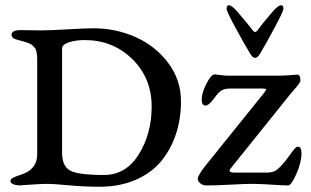

<svg xmlns="http://www.w3.org/2000/svg" viewBox="-20 -706 1188 733"><path d="M963 -590Q983 -618 1023 -664Q1043 -686 1053 -686Q1062 -686 1062 -673Q1062 -663 1028.5 -600.5Q995 -538 974 -503Q964 -485 954 -485Q944 -485 934 -503Q912 -539 878.5 -601Q845 -663 845 -673Q845 -686 854 -686Q864 -686 884 -664Q928 -613 945 -590Q954 -578 963 -590ZM800 -422Q805 -422 822 -419.5Q839 -417 850 -417H1038Q1062 -417 1087 -419Q1112 -421 1115 -421Q1127 -421 1127 -399Q1127 -394 1120 -384.5Q1113 -375 1101 -361.5Q1089 -348 1083 -340L859 -61Q854 -53 859 -50Q864 -47 876 -47H997Q1019 -47 1032 -54.5Q1045 -62 1068 -90Q1075 -98 1087 -115Q1099 -132 1105.5 -139Q1112 -146 1117 -146Q1131 -146 1131 -121Q1131 -86 1111.5 -42Q1092 2 1080 2Q1064 2 1018 -1Q972 -4 941 -4Q915 -4 859 -1Q803 2 767 2Q755 2 745 -6Q735 -14 735 -23Q735 -36 764 -73L987 -350Q997 -362 996 -365Q995 -368 983 -368H859Q838 -368 825.5 -360.5Q813 -353 797 -330Q777 -303 765 -303Q750 -303 750 -325Q750 -351 768 -386.5Q786 -422 800 -422ZM217 -521V-123Q217 -72 247.5 -55Q278 -38 377 -38Q461 -38 510 -117Q559 -196 559 -299Q559 -408 485 -480.5Q411 -553 304 -553Q269 -553 243 -544.5Q217 -536 217 -521ZM337 -598Q422 -598 497.5 -564.5Q573 -531 622 -466Q671 -401 671 -319Q671 -253 652 -195Q633 -137 596 -91.5Q559 -46 498 -19.5Q437 7 359 7Q305 7 243.5 1.5Q182 -4 165 -4Q145 -4 118.5 -2.5Q92 -1 73.5 0.5Q55 2 53 2Q20 -1 20 -15Q20 -22 28 -26.5Q36 -31 52.5 -36.5Q69 -42 75 -45Q122 -66 122 -117V-482Q122 -493 120.5 -501Q119 -509 117.5 -515Q116 -521 110.5 -526Q105 -531 102.5 -534Q100 -537 90.5 -540.5Q81 -544 77 -545.5Q73 -547 59.5 -550.5Q46 -554 40 -556Q24 -561 24 -573Q24 -591 59 -591Q75 -591 99.5 -590.5Q124 -590 139 -590Q170 -590 238 -594Q306 -598 337 -598Z"/></svg>

Font: EB Garamond 08
Style: Regular
Weight: 400
Version: Version 0.016 ; ttfautohint (v1.5)